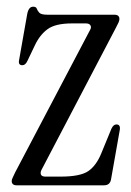

<svg xmlns="http://www.w3.org/2000/svg" viewBox="-20 -554 393 574"><path d="M30 0Q15 0 15 -13Q15 -17 18 -23Q21 -29 25 -38L249 -464Q254 -472 250.5 -478Q247 -484 237 -484H195Q146 -484 122.5 -467Q99 -450 84 -418L62 -372Q56 -359 47 -359Q34 -359 37 -374L61 -510Q65 -534 79 -534Q88 -534 90 -528Q92 -522 97.5 -516Q103 -510 122 -510H322Q337 -510 337 -497Q337 -493 334.5 -487Q332 -481 327 -472L104 -46Q100 -38 102.5 -32Q105 -26 116 -26H161Q220 -26 244 -42.5Q268 -59 283 -96L313 -169Q319 -182 328 -182Q341 -182 338 -165L312 -18Q309 0 291 0Z"/></svg>

Font: Instrument Serif
Style: Regular
Weight: 400
Designer: Rodrigo Fuenzalida
Foundry: fragTYPE
Version: Version 1.000; ttfautohint (v1.8.4.7-5d5b);gftools[0.9.27]